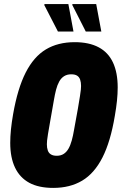

<svg xmlns="http://www.w3.org/2000/svg" viewBox="-20 -906 598 938"><path d="M240 12Q169 12 123 -13Q77 -38 53.5 -87Q30 -136 30 -208Q30 -239 33.5 -273.5Q37 -308 44 -348Q66 -474 105.5 -551.5Q145 -629 204 -664.5Q263 -700 345 -700Q415 -700 462 -675Q509 -650 532 -600.5Q555 -551 555 -479Q555 -448 551.5 -414Q548 -380 541 -340Q520 -214 480.5 -136.5Q441 -59 381.5 -23.5Q322 12 240 12ZM257 -145Q277 -145 291 -154Q305 -163 314.5 -179.5Q324 -196 330.5 -219.5Q337 -243 342 -273Q354 -336 360.5 -375Q367 -414 370.5 -435.5Q374 -457 375 -468Q376 -479 376 -486Q376 -504 371.5 -517Q367 -530 356.5 -536.5Q346 -543 328 -543Q308 -543 293.5 -534Q279 -525 269.5 -508Q260 -491 254 -468Q248 -445 243 -415Q232 -352 225 -312.5Q218 -273 214.5 -251.5Q211 -230 210 -219.5Q209 -209 209 -201Q209 -184 213.5 -171Q218 -158 229 -151.5Q240 -145 257 -145ZM263 -752 196 -882 198 -886H314L339 -752ZM399 -752 333 -882 334 -886H450L475 -752Z"/></svg>

Font: Archivo ExtraCondensed Black
Style: Italic
Weight: 900
Width: 2
Italic angle: -10°
Designer: Hector Gatti
Foundry: Omnibus-Type
Version: Version 2.001